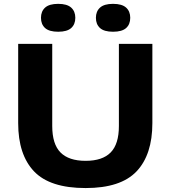

<svg xmlns="http://www.w3.org/2000/svg" viewBox="-20 -968 886 998"><path d="M425 9.5Q239.5 9.5 157 -77.2Q74.5 -164 74.5 -328V-740H251.5V-313Q251.5 -219 294.5 -175.5Q337.5 -132 425 -132Q512.5 -132 555.2 -175.5Q598 -219 598 -313V-740H772V-328Q772 -164 689.8 -77.2Q607.5 9.5 425 9.5ZM567.5 -803Q521.5 -803 500 -822.2Q478.5 -841.5 478.5 -875.5Q478.5 -909 500 -928.5Q521.5 -948 567.5 -948Q614 -948 635.5 -928.5Q657 -909 657 -875.5Q657 -841.5 635.5 -822.2Q614 -803 567.5 -803ZM282.5 -803Q236 -803 214.5 -822.2Q193 -841.5 193 -875.5Q193 -909 214.5 -928.5Q236 -948 282.5 -948Q328.5 -948 350 -928.5Q371.5 -909 371.5 -875.5Q371.5 -841.5 350 -822.2Q328.5 -803 282.5 -803Z"/></svg>

Font: Encode Sans Exp
Style: Bold
Weight: 700
Width: 7
Designer: Multiple Designers
Foundry: Impallari Type
Version: Version 3.002; ttfautohint (v1.8.3) -l 8 -r 50 -G 200 -x 14 